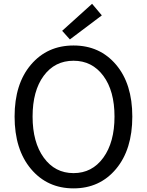

<svg xmlns="http://www.w3.org/2000/svg" viewBox="-20 -989 781 1021"><path d="M57.6 -369.1Q57.6 -543 144.5 -645Q231.4 -747.1 371.1 -747.1Q510.7 -747.1 597.2 -645Q683.6 -543 683.6 -369.1Q683.6 -194.3 597.2 -90.8Q510.7 12.7 371.1 12.7Q231.4 12.7 144.5 -90.8Q57.6 -194.3 57.6 -369.1ZM371.1 -666Q271.5 -666 212.4 -585.9Q153.3 -505.9 153.3 -369.1Q153.3 -232.4 212.9 -150.4Q272.5 -68.4 371.1 -68.4Q469.7 -68.4 529.3 -150.4Q588.9 -232.4 588.9 -369.1Q588.9 -505.9 529.3 -585.9Q469.7 -666 371.1 -666ZM351.6 -779.3 310.5 -825.2 469.7 -968.8 521.5 -907.2Z"/></svg>

Font: Gen Shin Gothic Regular
Style: Regular
Weight: 400
Designer: [Source Han Sans]
Ryoko NISHIZUKA  (kana & ideographs); Paul D. Hunt (Latin, Greek & Cyrillic); Wenlong ZHANG  (bopomofo
Version: Version 1.002.20150607